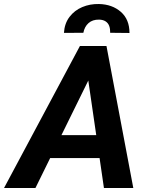

<svg xmlns="http://www.w3.org/2000/svg" viewBox="-71 -941 743 961"><path d="M392.6 -582 106.4 0H-50.8L329.1 -710.9H429.7ZM449.2 0 362.3 -597.2 367.7 -710.9H461.9L596.2 0ZM485.4 -264.6 465.3 -149.9H99.6L119.6 -264.6ZM577.1 -775.9 480.5 -776.9Q481 -795.9 475.8 -810.5Q470.7 -825.2 458 -833.7Q445.3 -842.3 424.8 -842.8Q392.1 -843.3 372.1 -825.4Q352.1 -807.6 346.2 -776.9L249 -776.4Q252 -823.7 276.9 -856.4Q301.8 -889.2 340.6 -905.5Q379.4 -921.9 424.3 -920.9Q490.7 -919.4 533.9 -881.6Q577.1 -843.8 577.1 -775.9Z"/></svg>

Font: Roboto
Style: Bold Italic
Weight: 700
Italic angle: -12°
Designer: Christian Robertson
Foundry: Google
Version: Version 3.0